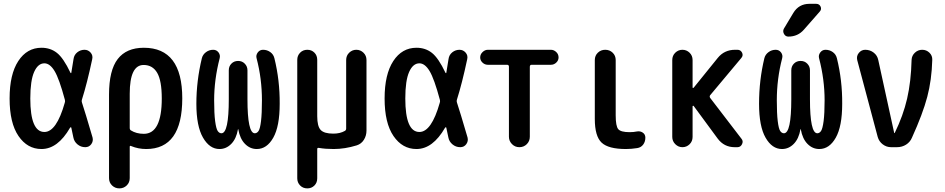

<svg xmlns="http://www.w3.org/2000/svg" viewBox="-20 -785 5040 1024"><path d="M216.8 -447.3Q182.6 -447.3 162.1 -401.4Q141.6 -355.5 141.6 -259.8Q141.6 -81.1 216.8 -81.1Q281.2 -81.1 325.2 -236.3Q328.1 -243.2 326.2 -252Q295.9 -365.2 271 -406.2Q246.1 -447.3 216.8 -447.3ZM201.2 9.8Q126 9.8 78.6 -59.6Q31.2 -128.9 31.2 -259.8Q31.2 -388.7 77.6 -459.5Q124 -530.3 201.2 -530.3Q249 -530.3 283.7 -502.9Q318.4 -475.6 355.5 -397.5Q356.4 -395.5 358.4 -395Q360.4 -394.5 360.4 -397.5Q367.2 -435.5 372.1 -469.7Q375 -492.2 392.1 -505.9Q409.2 -519.5 430.7 -519.5Q450.2 -519.5 463.4 -504.4Q476.6 -489.3 471.7 -468.8Q444.3 -339.8 417 -253.9Q414.1 -246.1 417 -238.3Q433.6 -188.5 473.6 -51.8Q478.5 -32.2 466.8 -16.1Q455.1 0 434.6 0Q411.1 0 393.1 -15.1Q375 -30.3 371.1 -52.7Q362.3 -93.8 360.4 -103.5Q358.4 -109.4 353.5 -103.5Q288.1 9.8 201.2 9.8Z M671.9 -285.2V-102.5Q671.9 -93.8 677.7 -89.8Q707 -71.3 747.1 -71.3Q842.8 -71.3 842.8 -259.8Q842.8 -354.5 818.4 -396.5Q793.9 -438.5 746.1 -438.5Q671.9 -438.5 671.9 -285.2ZM561.5 165V-280.3Q561.5 -410.2 607.9 -470.2Q654.3 -530.3 747.1 -530.3Q952.1 -530.3 952.1 -260.3Q952.1 9.8 759.8 9.8Q717.8 9.8 679.7 -5.9Q671.9 -9.8 671.9 -2V165Q671.9 188.5 655.8 204.1Q639.6 219.7 616.7 219.7Q593.8 219.7 577.6 204.1Q561.5 188.5 561.5 165Z M1150.4 9.8Q1097.7 9.8 1062.5 -51.3Q1027.3 -112.3 1027.3 -231.4Q1027.3 -353.5 1056.6 -474.6Q1061.5 -494.1 1078.6 -506.8Q1095.7 -519.5 1117.2 -519.5Q1134.8 -519.5 1145.5 -505.4Q1156.2 -491.2 1151.4 -473.6Q1122.1 -360.4 1122.1 -250Q1122.1 -179.7 1127.4 -139.2Q1132.8 -98.6 1141.1 -86.4Q1149.4 -74.2 1161.1 -74.2Q1200.2 -74.2 1200.2 -255.9V-410.2Q1200.2 -431.6 1214.4 -445.8Q1228.5 -460 1250 -460Q1271.5 -460 1285.6 -445.3Q1299.8 -430.7 1299.8 -410.2V-255.9Q1299.8 -74.2 1338.9 -74.2Q1350.6 -74.2 1358.9 -86.4Q1367.2 -98.6 1372.1 -139.2Q1377 -179.7 1377 -250Q1377 -365.2 1348.6 -473.6Q1343.8 -490.2 1354.5 -504.9Q1365.2 -519.5 1382.8 -519.5Q1404.3 -519.5 1421.4 -507.3Q1438.5 -495.1 1443.4 -474.6Q1472.7 -356.4 1471.7 -231.4Q1471.7 -111.3 1437.5 -50.8Q1403.3 9.8 1349.6 9.8Q1313.5 9.8 1286.6 -17.6Q1259.8 -44.9 1251 -94.7Q1251 -96.7 1250 -96.7Q1249 -96.7 1249 -94.7Q1240.2 -44.9 1213.4 -17.6Q1186.5 9.8 1150.4 9.8Z M1619.1 219.7Q1595.7 219.7 1580.6 204.1Q1565.4 188.5 1565.4 166V-465.8Q1565.4 -488.3 1580.6 -503.9Q1595.7 -519.5 1619.1 -519.5Q1641.6 -519.5 1656.7 -504.4Q1671.9 -489.3 1671.9 -465.8V-165Q1671.9 -111.3 1690.4 -91.8Q1709 -72.3 1757.8 -72.3Q1793.9 -72.3 1819.3 -86.9Q1826.2 -90.8 1826.2 -99.6V-464.8Q1826.2 -488.3 1842.3 -503.9Q1858.4 -519.5 1880.4 -519.5Q1902.3 -519.5 1918.5 -503.9Q1934.6 -488.3 1934.6 -464.8V-88.9Q1934.6 -61.5 1920.9 -39.6Q1907.2 -17.6 1882.8 -9.8Q1819.3 9.8 1759.8 9.8Q1714.8 9.8 1681.6 3.9Q1671.9 2 1671.9 9.8V166Q1671.9 189.5 1656.7 204.6Q1641.6 219.7 1619.1 219.7Z M2216.8 -447.3Q2182.6 -447.3 2162.1 -401.4Q2141.6 -355.5 2141.6 -259.8Q2141.6 -81.1 2216.8 -81.1Q2281.2 -81.1 2325.2 -236.3Q2328.1 -243.2 2326.2 -252Q2295.9 -365.2 2271 -406.2Q2246.1 -447.3 2216.8 -447.3ZM2201.2 9.8Q2126 9.8 2078.6 -59.6Q2031.2 -128.9 2031.2 -259.8Q2031.2 -388.7 2077.6 -459.5Q2124 -530.3 2201.2 -530.3Q2249 -530.3 2283.7 -502.9Q2318.4 -475.6 2355.5 -397.5Q2356.4 -395.5 2358.4 -395Q2360.4 -394.5 2360.4 -397.5Q2367.2 -435.5 2372.1 -469.7Q2375 -492.2 2392.1 -505.9Q2409.2 -519.5 2430.7 -519.5Q2450.2 -519.5 2463.4 -504.4Q2476.6 -489.3 2471.7 -468.8Q2444.3 -339.8 2417 -253.9Q2414.1 -246.1 2417 -238.3Q2433.6 -188.5 2473.6 -51.8Q2478.5 -32.2 2466.8 -16.1Q2455.1 0 2434.6 0Q2411.1 0 2393.1 -15.1Q2375 -30.3 2371.1 -52.7Q2362.3 -93.8 2360.4 -103.5Q2358.4 -109.4 2353.5 -103.5Q2288.1 9.8 2201.2 9.8Z M2582 -439.5Q2565.4 -439.5 2553.2 -451.2Q2541 -462.9 2541 -478.5Q2541 -495.1 2553.7 -507.3Q2566.4 -519.5 2582 -519.5H2918Q2933.6 -519.5 2946.3 -507.8Q2959 -496.1 2959 -478.5Q2959 -462.9 2946.8 -451.2Q2934.6 -439.5 2918 -439.5H2814.5Q2806.6 -439.5 2805.7 -429.7V-55.7Q2805.7 -32.2 2789.6 -16.1Q2773.4 0 2750 0Q2726.6 0 2710.4 -16.6Q2694.3 -33.2 2694.3 -55.7V-429.7Q2694.3 -438.5 2685.5 -439.5Z M3318.4 9.8Q3224.6 9.8 3188.5 -24.4Q3152.3 -58.6 3152.3 -150.4V-464.8Q3152.3 -488.3 3168.5 -503.9Q3184.6 -519.5 3208 -519.5Q3231.4 -519.5 3247.6 -503.9Q3263.7 -488.3 3263.7 -464.8V-169.9Q3263.7 -112.3 3277.3 -96.2Q3291 -80.1 3337.9 -80.1Q3359.4 -80.1 3377.9 -84Q3394.5 -86.9 3408.2 -77.6Q3421.9 -68.4 3421.9 -50.8Q3421.9 -29.3 3410.2 -13.7Q3398.4 2 3377.9 4.9Q3346.7 9.8 3318.4 9.8Z M3565.4 -54.7V-464.8Q3565.4 -488.3 3581.5 -503.9Q3597.7 -519.5 3619.6 -519.5Q3641.6 -519.5 3657.7 -503.9Q3673.8 -488.3 3673.8 -464.8V-318.4Q3673.8 -316.4 3675.8 -315.9Q3677.7 -315.4 3679.7 -317.4L3807.6 -475.6Q3842.8 -519.5 3900.4 -519.5H3913.1Q3929.7 -519.5 3937.5 -504.4Q3945.3 -489.3 3933.6 -475.6L3767.6 -277.3Q3762.7 -270.5 3767.6 -262.7L3934.6 -44.9Q3945.3 -32.2 3937.5 -16.1Q3929.7 0 3913.1 0H3898.4Q3841.8 0 3807.6 -45.9L3679.7 -219.7Q3677.7 -221.7 3675.8 -220.7Q3673.8 -219.7 3673.8 -217.8V-54.7Q3673.8 -31.2 3657.7 -15.6Q3641.6 0 3619.6 0Q3597.7 0 3581.5 -16.1Q3565.4 -32.2 3565.4 -54.7Z M4150.4 9.8Q4097.7 9.8 4063 -50.8Q4028.3 -111.3 4028.3 -231.4Q4028.3 -357.4 4056.6 -474.6Q4061.5 -494.1 4078.6 -506.8Q4095.7 -519.5 4117.2 -519.5Q4134.8 -519.5 4145.5 -505.4Q4156.2 -491.2 4151.4 -473.6Q4123 -364.3 4123 -250Q4123 -179.7 4127.9 -139.2Q4132.8 -98.6 4141.1 -86.4Q4149.4 -74.2 4161.1 -74.2Q4200.2 -74.2 4200.2 -255.9V-410.2Q4200.2 -431.6 4214.4 -445.8Q4228.5 -460 4250 -460Q4271.5 -460 4285.6 -445.3Q4299.8 -430.7 4299.8 -410.2V-255.9Q4299.8 -74.2 4338.9 -74.2Q4350.6 -74.2 4358.9 -86.4Q4367.2 -98.6 4372.6 -139.2Q4377.9 -179.7 4377.9 -250Q4377.9 -361.3 4348.6 -473.6Q4343.8 -490.2 4354.5 -504.9Q4365.2 -519.5 4382.8 -519.5Q4404.3 -519.5 4421.4 -507.3Q4438.5 -495.1 4443.4 -474.6Q4472.7 -356.4 4471.7 -231.4Q4471.7 -111.3 4437.5 -50.8Q4403.3 9.8 4349.6 9.8Q4313.5 9.8 4286.6 -17.6Q4259.8 -44.9 4251 -94.7Q4251 -96.7 4250 -96.7Q4249 -96.7 4249 -94.7Q4240.2 -44.9 4213.4 -17.6Q4186.5 9.8 4150.4 9.8ZM4296.9 -764.6H4333Q4349.6 -764.6 4356.4 -750Q4363.3 -735.4 4351.6 -722.7L4267.6 -627Q4235.4 -589.8 4184.6 -589.8Q4168.9 -589.8 4161.1 -604.5Q4153.3 -619.1 4161.1 -632.8L4210.9 -715.8Q4240.2 -764.6 4296.9 -764.6Z M4661.1 -54.7 4551.8 -464.8Q4546.9 -486.3 4560.5 -502.9Q4574.2 -519.5 4594.7 -519.5Q4620.1 -519.5 4639.6 -504.4Q4659.2 -489.3 4664.1 -464.8L4749 -76.2Q4749 -75.2 4750 -75.2Q4752 -75.2 4752 -76.2Q4796.9 -168 4817.9 -258.8Q4838.9 -349.6 4841.8 -465.8Q4842.8 -488.3 4859.4 -503.9Q4876 -519.5 4898.4 -519.5Q4920.9 -519.5 4937 -503.9Q4953.1 -488.3 4952.1 -465.8Q4949.2 -358.4 4925.3 -268.1Q4901.4 -177.7 4843.8 -50.8Q4834 -27.3 4812.5 -13.7Q4791 0 4763.7 0H4732.4Q4708 0 4688 -15.1Q4668 -30.3 4661.1 -54.7Z"/></svg>

Font: Rounded Mgen+ 1mn medium
Style: Regular
Weight: 500
Designer: [Source Han Sans]
Ryoko NISHIZUKA  (kana & ideographs); Paul D. Hunt (Latin, Greek & Cyrillic); Wenlong ZHANG  (bopomofo
Version: Version 1.059.20150602